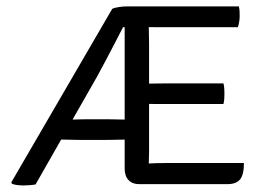

<svg xmlns="http://www.w3.org/2000/svg" viewBox="-20 -562 811 586"><path d="M322.5 -535Q331 -539 344.8 -540.8Q358.5 -542.5 367.5 -542.5H423.5L360.5 -479H355.5Q345 -458.5 330.5 -430.5Q316 -402.5 301.2 -374.5Q286.5 -346.5 275 -326L88.5 1Q80 2.5 70.5 3.2Q61 4 52.5 4Q43.5 4 34 3Q24.5 2 16.5 -1L14.5 -5.5ZM224 -135Q220.5 -135 207.2 -135.2Q194 -135.5 180.8 -135.8Q167.5 -136 163.5 -136H133.5L166 -197H193Q196.5 -197 207.5 -197.2Q218.5 -197.5 229.2 -197.8Q240 -198 243.5 -198H305Q308.5 -198 322.2 -197.8Q336 -197.5 350 -197.2Q364 -197 368 -197H395V-136H368Q364.5 -136 350.2 -135.8Q336 -135.5 322.2 -135.2Q308.5 -135 305 -135ZM360.5 -537.5 367.5 -542.5H435L434 -481Q434 -471.5 434.5 -458Q435 -444.5 435 -428.5V-99Q435 -89.5 434.5 -78.5Q434 -67.5 434 -62.5V0H404Q384 0 372.2 -12.5Q360.5 -25 360.5 -47.5ZM662 -307.5Q664 -300 664.5 -291Q665 -282 665 -276Q665 -269.5 664.5 -261Q664 -252.5 662 -244.5H488Q478 -244.5 464.5 -244.5Q451 -244.5 436.2 -244.8Q421.5 -245 408.5 -245.5V-306.5Q421.5 -306.5 436.2 -306.8Q451 -307 464.5 -307.2Q478 -307.5 488 -307.5ZM709 -542.5Q711 -534.5 711.2 -526.8Q711.5 -519 711.5 -512.5Q711.5 -506 710.2 -496.8Q709 -487.5 706 -479H488Q478 -479 464.5 -479Q451 -479 436.2 -479.2Q421.5 -479.5 408.5 -480V-542.5ZM724.5 -64.5Q724.5 -28.5 712.5 -14.2Q700.5 0 674.5 0H409.5V-61.5Q420.5 -62.5 431.8 -63Q443 -63.5 456.8 -64Q470.5 -64.5 489.5 -64.5Z"/></svg>

Font: Signika SC
Style: Regular
Weight: 300
Designer: Anna Giedryś
Foundry: Anna Giedryś
Version: Version 2.000